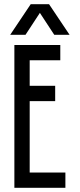

<svg xmlns="http://www.w3.org/2000/svg" viewBox="-20 -899 382 919"><path d="M268.6 -683.6V-610.4H122.1V-488.3H244.1V-415H122.1V-73.2H293V0H48.8V-683.6ZM28.8 -732.4 127 -878.9H214.8L313 -732.4H239.7L170.9 -837.4L102.1 -732.4Z"/></svg>

Font: Saniretro
Style: Regular
Weight: 400
Designer: Jayvee D. Enaguas (Grand Chaos)
Version: Version 1.0 - 6/10/2013